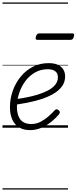

<svg xmlns="http://www.w3.org/2000/svg" viewBox="-20 -1026 615 1542"><path d="M221 19Q168 19 132 -3.5Q96 -26 78 -67.5Q60 -109 60 -165Q60 -233 82.5 -296.5Q105 -360 146.5 -410.5Q188 -461 244.5 -490Q301 -519 370 -519Q418 -519 447 -504.5Q476 -490 489.5 -466Q503 -442 503 -412Q503 -365 475.5 -329.5Q448 -294 403 -269Q358 -244 304 -227.5Q250 -211 195.5 -200.5Q141 -190 94 -183L99 -229Q141 -234 188.5 -243Q236 -252 281 -265.5Q326 -279 363.5 -298.5Q401 -318 423 -344.5Q445 -371 445 -405Q445 -438 423.5 -454Q402 -470 364 -470Q307 -470 261.5 -444Q216 -418 183.5 -374.5Q151 -331 133.5 -277Q116 -223 116 -169Q116 -125 128 -94Q140 -63 165.5 -46.5Q191 -30 231 -30Q272 -30 307 -48.5Q342 -67 370.5 -92.5Q399 -118 419 -140Q427 -149 436 -148Q445 -147 452 -140Q459 -134 460.5 -126.5Q462 -119 454 -108Q427 -76 391 -47Q355 -18 312 0.5Q269 19 221 19ZM282 -706Q269 -706 267 -712.5Q265 -719 268 -731Q272 -744 278 -751Q284 -758 296 -758H560Q572 -758 574.5 -751Q577 -744 573 -731Q570 -718 563.5 -712Q557 -706 546 -706ZM0 486H526V496H0ZM0 -20H526V0H0ZM0 -505H526V-500H0ZM0 -1006H526V-996H0Z"/></svg>

Font: Playwrite CA Guides
Style: Regular
Weight: 400
Designer: Veronika Burian, José Scaglione
Foundry: TypeTogether
Version: Version 1.003